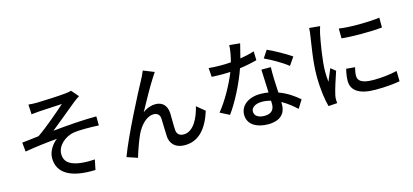

<svg xmlns="http://www.w3.org/2000/svg" viewBox="-69 -1337 4137 1922"><g transform="rotate(-15 2000.0 -376.5)"><path d="M254 -755 259 -653C285 -655 316 -659 342 -661C384 -664 536 -671 579 -674C517 -619 370 -491 270 -423C219 -417 150 -408 96 -403L105 -308C217 -327 341 -342 441 -350C396 -318 344 -250 344 -175C344 -15 484 61 733 51L754 -53C717 -50 664 -48 607 -55C516 -67 443 -99 443 -191C443 -279 531 -354 625 -368C686 -376 784 -376 881 -371L880 -465C746 -465 572 -452 428 -437C503 -496 628 -601 701 -660C718 -674 748 -695 765 -705L702 -778C689 -774 669 -770 641 -767C582 -760 384 -751 341 -751C309 -751 282 -752 254 -755Z M1560 -743 1448 -788C1434 -753 1419 -725 1406 -700C1353 -604 1140 -195 1066 7L1176 44C1190 -7 1230 -122 1258 -181C1296 -261 1363 -337 1438 -337C1479 -337 1502 -313 1504 -274C1507 -225 1506 -146 1510 -89C1513 -24 1555 43 1664 43C1813 43 1901 -70 1953 -236L1869 -305C1842 -190 1781 -64 1680 -64C1642 -64 1610 -82 1607 -128C1603 -174 1605 -252 1603 -304C1599 -385 1553 -430 1482 -430C1439 -430 1392 -415 1349 -382C1399 -475 1482 -624 1528 -694C1540 -712 1551 -730 1560 -743Z M2883 -451 2940 -534C2890 -570 2772 -636 2700 -668L2649 -591C2717 -560 2828 -497 2883 -451ZM2610 -164 2611 -130C2611 -76 2586 -34 2510 -34C2442 -34 2406 -63 2406 -106C2406 -147 2451 -177 2517 -177C2550 -177 2581 -172 2610 -164ZM2695 -489H2597L2607 -250C2580 -254 2552 -257 2522 -257C2398 -257 2313 -191 2313 -97C2313 7 2407 57 2523 57C2655 57 2706 -12 2706 -97V-125C2766 -92 2817 -49 2856 -13L2909 -98C2858 -143 2788 -193 2702 -224L2695 -372C2694 -412 2693 -447 2695 -489ZM2460 -799 2350 -810C2348 -757 2336 -695 2321 -639C2286 -636 2251 -635 2218 -635C2178 -635 2130 -637 2091 -641L2098 -548C2138 -546 2180 -545 2218 -545C2242 -545 2266 -546 2291 -547C2246 -434 2163 -280 2081 -182L2177 -133C2258 -243 2345 -417 2394 -558C2461 -567 2523 -580 2573 -594L2570 -686C2524 -671 2474 -660 2423 -652C2438 -708 2452 -764 2460 -799Z M3452 -686 3453 -584C3569 -572 3758 -573 3872 -584V-686C3768 -672 3567 -668 3452 -686ZM3509 -270 3419 -278C3407 -229 3402 -191 3402 -155C3402 -58 3480 1 3650 1C3757 1 3840 -7 3903 -19L3901 -126C3817 -107 3742 -99 3652 -99C3531 -99 3496 -136 3496 -181C3496 -208 3500 -235 3509 -270ZM3278 -758 3167 -768C3166 -741 3162 -710 3158 -685C3147 -605 3115 -435 3115 -286C3115 -151 3132 -33 3152 37L3243 31C3242 19 3241 4 3241 -6C3240 -17 3243 -38 3246 -52C3256 -102 3291 -209 3317 -285L3267 -325C3251 -288 3231 -239 3214 -198C3210 -235 3208 -270 3208 -305C3208 -412 3240 -600 3257 -682C3261 -700 3271 -740 3278 -758Z"/></g></svg>

Font: Noto Sans CJK TC Medium
Style: Regular
Weight: 500
Designer: Ryoko NISHIZUKA 西塚涼子 (kana, bopomofo & ideographs); Paul D. Hunt (Latin, Greek & Cyrillic); Sandoll Communications 산돌커뮤니
Foundry: Adobe
Version: Version 2.004;hotconv 1.0.118;makeotfexe 2.5.65603